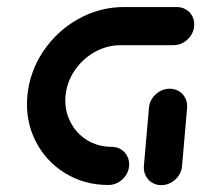

<svg xmlns="http://www.w3.org/2000/svg" viewBox="-20 -539 586 559"><path d="M355.9 -55.9Q354.8 -40.7 346.1 -28Q337.4 -15.2 324.1 -7.8Q310.7 -0.4 295.6 -0.4Q225.2 -0.4 168.9 -35.2Q112.6 -70 83 -129.4Q53.3 -188.9 59.6 -259.3Q65.9 -329.6 105.7 -389.3Q145.6 -448.9 208 -483.7Q270.4 -518.5 340.7 -518.5H494.4Q509.6 -518.5 521.9 -511.1Q534.1 -503.7 540.4 -490.9Q546.7 -478.1 545.2 -463Q544.1 -447.8 535.4 -435Q526.7 -422.2 513.3 -414.8Q500 -407.4 484.8 -407.4H331.1Q291.1 -407.4 255.6 -387.4Q220 -367.4 197.2 -333.5Q174.4 -299.6 170.7 -259.3Q167.4 -219.3 184.3 -185.2Q201.1 -151.1 233.1 -131.3Q265.2 -111.5 305.2 -111.5Q320.4 -111.5 332.4 -104.1Q344.4 -96.7 350.7 -83.9Q357 -71.1 355.9 -55.9ZM449.6 0Q434.4 0 422.4 -7.4Q410.4 -14.8 404.1 -27.6Q397.8 -40.4 398.9 -55.6L413.7 -225.2Q414.8 -240.4 423.5 -253.1Q432.2 -265.9 445.6 -273.3Q458.9 -280.7 474.1 -280.7Q489.3 -280.7 501.3 -273.3Q513.3 -265.9 519.6 -253.1Q525.9 -240.4 524.8 -225.2L510 -55.6Q508.9 -40.4 500.2 -27.6Q491.5 -14.8 478.1 -7.4Q464.8 0 449.6 0Z"/></svg>

Font: 26F Galaxy Sans Oblique
Style: Regular
Weight: 400
Italic angle: -5°
Designer: C₂₉H₂₅N₃O₅
Version: Version 1.200;FEAKit 1.0